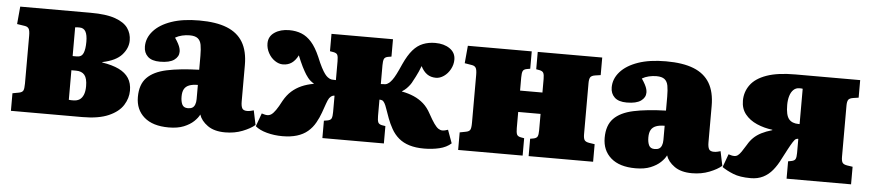

<svg xmlns="http://www.w3.org/2000/svg" viewBox="-37 -737 4340 958"><g transform="rotate(5 2132.5 -258.5)"><path d="M32 0V-88L64 -94Q80 -97 85 -106Q90 -115 90 -141V-381Q90 -407 84 -416.5Q78 -426 64 -428L25 -434L33 -522H386Q464 -522 509 -506Q554 -490 573 -463Q592 -436 592 -401Q592 -363 562.5 -329.5Q533 -296 465 -282V-280Q516 -272 549 -256Q582 -240 598.5 -214.5Q615 -189 615 -152Q615 -114 593 -79Q571 -44 521 -22Q471 0 389 0ZM337 -79Q356 -79 368.5 -87Q381 -95 388 -112Q395 -129 395 -155Q395 -194 381 -211Q367 -228 338 -228H315V-80Q320 -79 326 -79Q332 -79 337 -79ZM315 -299H336Q360 -299 368.5 -319Q377 -339 377 -376Q377 -410 367.5 -427Q358 -444 337 -444Q332 -444 326.5 -444Q321 -444 315 -443Z M823 14Q743 14 700 -23.5Q657 -61 657 -124Q657 -187 690 -221Q723 -255 788 -269Q853 -283 950 -286V-356Q950 -389 946 -410.5Q942 -432 928.5 -442.5Q915 -453 888 -453Q869 -453 850 -448.5Q831 -444 816 -435Q827 -419 833.5 -406.5Q840 -394 842.5 -384.5Q845 -375 845 -367Q845 -342 822 -325.5Q799 -309 751 -309Q710 -309 690 -328Q670 -347 670 -378Q670 -421 701 -456Q732 -491 789.5 -511Q847 -531 929 -531Q1014 -531 1068 -509.5Q1122 -488 1148.5 -443.5Q1175 -399 1175 -329V-147Q1175 -124 1181 -113Q1187 -102 1206 -102Q1215 -102 1223.5 -104Q1232 -106 1239 -108L1254 -36Q1232 -17 1192.5 -1.5Q1153 14 1106 14Q1051 14 1018 -9.5Q985 -33 975 -64Q967 -47 948 -29Q929 -11 898.5 1.5Q868 14 823 14ZM910 -90Q924 -90 932.5 -95Q941 -100 945.5 -111.5Q950 -123 950 -139V-210Q924 -210 907 -203.5Q890 -197 882 -183Q874 -169 874 -145Q874 -121 881.5 -105.5Q889 -90 910 -90Z M1392 8Q1351 8 1314 -2Q1277 -12 1256 -30L1280 -96Q1287 -94 1294 -92Q1301 -90 1308 -90Q1319 -90 1328.5 -96.5Q1338 -103 1350 -120Q1362 -137 1378 -168Q1395 -198 1416.5 -217Q1438 -236 1465 -248Q1492 -260 1526 -266V-267Q1507 -278 1495 -293.5Q1483 -309 1475 -324Q1470 -333 1463.5 -345.5Q1457 -358 1451 -372.5Q1445 -387 1439 -401Q1426 -375 1407.5 -362Q1389 -349 1363 -349Q1343 -349 1323 -362.5Q1303 -376 1290.5 -399Q1278 -422 1278 -447Q1278 -482 1307.5 -502Q1337 -522 1381 -522Q1415 -522 1442.5 -511Q1470 -500 1493 -474Q1516 -448 1536 -402Q1549 -370 1559.5 -350Q1570 -330 1578 -319.5Q1586 -309 1593 -304Q1604 -296 1612.5 -295Q1621 -294 1634 -294V-388Q1634 -410 1630 -419.5Q1626 -429 1610 -432L1592 -435V-522H1900V-435L1882 -432Q1867 -429 1863 -419Q1859 -409 1859 -388V-294Q1872 -294 1881 -295Q1890 -296 1900 -304Q1907 -310 1915 -320.5Q1923 -331 1933 -350.5Q1943 -370 1957 -402Q1978 -448 2000.5 -474Q2023 -500 2051 -511Q2079 -522 2112 -522Q2156 -522 2185 -502Q2214 -482 2214 -447Q2214 -422 2201.5 -399Q2189 -376 2169.5 -362.5Q2150 -349 2130 -349Q2104 -349 2085.5 -362Q2067 -375 2054 -401Q2049 -387 2042.5 -372.5Q2036 -358 2029.5 -345.5Q2023 -333 2018 -324Q2013 -313 2005.5 -303Q1998 -293 1989 -284Q1980 -275 1967 -267V-266Q2000 -260 2027.5 -248Q2055 -236 2076.5 -217Q2098 -198 2114 -168Q2131 -137 2143 -120Q2155 -103 2165 -96.5Q2175 -90 2185 -90Q2193 -90 2199.5 -92Q2206 -94 2213 -96L2237 -30Q2214 -9 2178 -0.5Q2142 8 2101 8Q2060 8 2028.5 -1.5Q1997 -11 1974.5 -30Q1952 -49 1937 -76Q1923 -101 1913.5 -126.5Q1904 -152 1897 -172.5Q1890 -193 1885 -201Q1879 -211 1873 -213.5Q1867 -216 1859 -216V-134Q1859 -113 1863 -103Q1867 -93 1882 -90L1900 -87V0H1592V-87L1610 -90Q1626 -93 1630 -103Q1634 -113 1634 -134V-216Q1628 -216 1622 -213.5Q1616 -211 1608 -201Q1602 -192 1595 -172Q1588 -152 1579 -126.5Q1570 -101 1556 -76Q1541 -49 1518.5 -30Q1496 -11 1464.5 -1.5Q1433 8 1392 8Z M2272 0V-88L2303 -94Q2319 -97 2324 -106Q2329 -115 2329 -141V-381Q2329 -407 2323 -416.5Q2317 -426 2303 -428L2267 -434L2275 -522H2595V-435L2578 -432Q2562 -429 2558 -419Q2554 -409 2554 -388V-322H2666V-390Q2666 -411 2661.5 -420Q2657 -429 2642 -432L2625 -435V-522H2948V-434L2921 -430Q2902 -427 2896.5 -418Q2891 -409 2891 -389V-133Q2891 -113 2896.5 -104Q2902 -95 2921 -92L2948 -88V0H2625V-87L2642 -90Q2657 -93 2661.5 -102Q2666 -111 2666 -132V-215H2554V-134Q2554 -113 2558 -103Q2562 -93 2578 -90L2595 -87V0Z M3161 14Q3081 14 3038 -23.5Q2995 -61 2995 -124Q2995 -187 3028 -221Q3061 -255 3126 -269Q3191 -283 3288 -286V-356Q3288 -389 3284 -410.5Q3280 -432 3266.5 -442.5Q3253 -453 3226 -453Q3207 -453 3188 -448.5Q3169 -444 3154 -435Q3165 -419 3171.5 -406.5Q3178 -394 3180.5 -384.5Q3183 -375 3183 -367Q3183 -342 3160 -325.5Q3137 -309 3089 -309Q3048 -309 3028 -328Q3008 -347 3008 -378Q3008 -421 3039 -456Q3070 -491 3127.5 -511Q3185 -531 3267 -531Q3352 -531 3406 -509.5Q3460 -488 3486.5 -443.5Q3513 -399 3513 -329V-147Q3513 -124 3519 -113Q3525 -102 3544 -102Q3553 -102 3561.5 -104Q3570 -106 3577 -108L3592 -36Q3570 -17 3530.5 -1.5Q3491 14 3444 14Q3389 14 3356 -9.5Q3323 -33 3313 -64Q3305 -47 3286 -29Q3267 -11 3236.5 1.5Q3206 14 3161 14ZM3248 -90Q3262 -90 3270.5 -95Q3279 -100 3283.5 -111.5Q3288 -123 3288 -139V-210Q3262 -210 3245 -203.5Q3228 -197 3220 -183Q3212 -169 3212 -145Q3212 -121 3219.5 -105.5Q3227 -90 3248 -90Z M3738 13Q3684 13 3650.5 -0.5Q3617 -14 3594 -30L3618 -96Q3625 -94 3632 -92Q3639 -90 3647 -90Q3657 -90 3665 -96Q3673 -102 3682 -115Q3691 -128 3705 -151Q3717 -172 3733 -187.5Q3749 -203 3771.5 -214.5Q3794 -226 3825 -235V-237Q3783 -242 3746.5 -258Q3710 -274 3688 -301.5Q3666 -329 3666 -369Q3666 -413 3691.5 -448Q3717 -483 3772 -502.5Q3827 -522 3916 -522H4240V-434L4213 -430Q4194 -427 4188.5 -418Q4183 -409 4183 -389V-133Q4183 -113 4188.5 -104Q4194 -95 4213 -92L4240 -88V0H3917V-87L3933 -90Q3949 -93 3953.5 -102Q3958 -111 3958 -132V-203Q3956 -203 3954.5 -203Q3953 -203 3951 -202.5Q3949 -202 3947 -201Q3941 -199 3931.5 -184Q3922 -169 3910 -146.5Q3898 -124 3884 -97Q3868 -64 3847.5 -39Q3827 -14 3800 -0.5Q3773 13 3738 13ZM3953 -277H3958V-454Q3954 -455 3950 -455Q3946 -455 3941 -455Q3924 -455 3912 -443.5Q3900 -432 3894 -412Q3888 -392 3888 -367Q3888 -316 3904 -296.5Q3920 -277 3953 -277Z"/></g></svg>

Font: Literata 18pt Black
Style: Regular
Weight: 900
Designer: Latin by Veronika Burian and Jose Scaglione. Greek by Irene Vlachou. Cyrillic by Vera Evstafieva.
Foundry: TypeTogether
Version: Version 3.103;gftools[0.9.29]